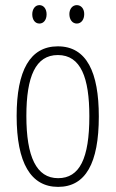

<svg xmlns="http://www.w3.org/2000/svg" viewBox="-20 -720 452 750"><path d="M106 -664C106 -643 117 -628 134 -628C150 -628 162 -642 162 -664C162 -686 150 -700 134 -700C117 -700 106 -684 106 -664ZM251 -665C251 -643 263 -628 280 -628C297 -628 309 -643 309 -665C309 -687 296 -700 280 -700C263 -700 251 -685 251 -665ZM366 -265C366 -437 319 -539 206 -539C97 -539 45 -444 45 -267C45 -84 100 10 207 10C314 10 366 -82 366 -265ZM83 -267C83 -421 119 -505 206 -505C296 -505 329 -416 329 -266C329 -101 291 -24 207 -24C122 -24 83 -108 83 -267Z"/></svg>

Font: Noto Sans Ethiopic ExtraCondensed ExtraLight
Style: Regular
Weight: 200
Width: 2
Designer: Monotype Design Team
Foundry: Monotype Imaging Inc.
Version: Version 2.102